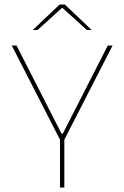

<svg xmlns="http://www.w3.org/2000/svg" viewBox="-20 -844 560 864"><path d="M251 -213.5 33 -639H54.5L201.5 -351L257 -242.5H262.5L318 -351L465 -639H486.5L268.5 -213.5ZM250 0V-235.5H269.5V0ZM248 -823.5H272L392 -709.5V-709H371L261.5 -808H258.5L149 -709H128V-709.5Z"/></svg>

Font: Anek Latin Medium Thin
Style: Regular
Weight: 250
Version: Version 1.003